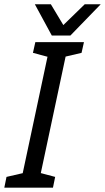

<svg xmlns="http://www.w3.org/2000/svg" viewBox="-63 -860 482 880"><path d="M27 0 169 -667H251.8L109.8 0ZM99 -667H179L168.5 -596.2L88 -617.8ZM-43.2 0 -33.2 -49.2 57 -70 36.8 0ZM99.8 0 108.5 -70.8 189.8 -49.2 179.8 0ZM212.3 -594.7 241.8 -667H321.8L310.8 -617.8ZM177.8 -697 325.2 -840.3H398.5L259.5 -697ZM256.2 -697H174.5L96.8 -840.3H170.2Z"/></svg>

Font: Epunda Slab Light
Style: Italic
Weight: 300
Italic angle: -12°
Designer: Simon Atzbach
Foundry: typofactur
Version: Version 1.102